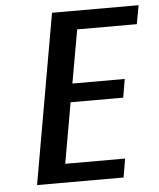

<svg xmlns="http://www.w3.org/2000/svg" viewBox="-51 -744 652 789"><g transform="rotate(-5 275.0 -350.0)"><path d="M70 0 193 -700H550L536 -623H290L251 -403H467L454 -327H237L193 -77H440L427 0Z"/></g></svg>

Font: Cuprum SemiBold
Style: Italic
Weight: 600
Italic angle: -10°
Version: Version 3.000